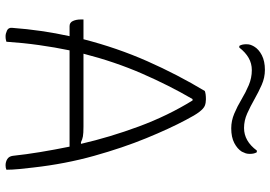

<svg xmlns="http://www.w3.org/2000/svg" viewBox="-161 -801 972 690"><g transform="rotate(90 325.0 -456.0)"><path d="M130 7Q126 8 122 9Q118 10 110 10Q101 10 90 5Q79 0 80 -13Q84 -67 91.5 -118.5Q99 -170 110 -220H74Q61 -220 55.5 -232Q50 -244 50 -260V-270H121Q152 -391 200 -499.5Q248 -608 307 -706Q312 -708 319.5 -709Q327 -710 337 -710Q350 -710 360 -706Q370 -702 382 -686.5Q394 -671 411 -638Q442 -580 476.5 -496Q511 -412 540 -308.5Q569 -205 582 -90Q585 -66 587.5 -39.5Q590 -13 590 7Q583 10 574 10Q562 10 552 4Q542 -2 540 -16Q535 -63 526.5 -114.5Q518 -166 507 -220H161Q150 -167 142 -110Q134 -53 130 7ZM435 -270Q459 -270 470 -268Q481 -266 491 -261H497Q473 -365 434.5 -469Q396 -573 341 -662H336Q287 -578 244.5 -480.5Q202 -383 173 -270ZM440 -847Q487 -847 521 -893H527Q533 -884 533 -868Q533 -859 531 -853Q529 -847 525 -839Q515 -823 494 -812Q473 -801 441 -801Q414 -801 388 -812Q362 -823 337 -838Q312 -853 286 -864Q260 -875 232 -875Q208 -875 188 -863.5Q168 -852 151 -830H145Q139 -839 139 -855Q139 -864 141 -870Q143 -876 147 -883Q157 -900 178.5 -911Q200 -922 231 -922Q259 -922 285 -910.5Q311 -899 336.5 -884.5Q362 -870 387.5 -858.5Q413 -847 440 -847Z"/></g></svg>

Font: Recursive Sn Csl St Lt
Style: Regular
Weight: 300
Version: Version 1.079;hotconv 1.0.112;makeotfexe 2.5.65598; ttfautoh